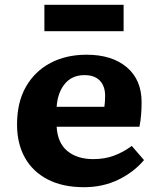

<svg xmlns="http://www.w3.org/2000/svg" viewBox="-20 -766 663 800"><path d="M330 14Q241 14 178.5 -18.5Q116 -51 83.5 -109.5Q51 -168 51 -247Q51 -340 88 -404.5Q125 -469 190 -503.5Q255 -538 341 -538Q446 -538 508 -486Q570 -434 570 -340Q570 -314 568 -288.5Q566 -263 561 -238H216Q220 -170 261 -136.5Q302 -103 369 -103Q416 -103 455 -117.5Q494 -132 529 -158L580 -99Q538 -49 473.5 -17.5Q409 14 330 14ZM216 -321H415Q418 -344 418 -367Q418 -407 396 -430Q374 -453 332 -453Q280 -453 250 -416.5Q220 -380 216 -321ZM165 -636V-746H495V-636Z"/></svg>

Font: Literata 7pt
Style: Bold
Weight: 700
Designer: Latin by Veronika Burian and Jose Scaglione. Greek by Irene Vlachou. Cyrillic by Vera Evstafieva.
Foundry: TypeTogether
Version: Version 3.002